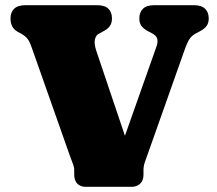

<svg xmlns="http://www.w3.org/2000/svg" viewBox="-20 -720 836 740"><path d="M517 -649Q517 -672.5 531 -686.2Q545 -700 574.5 -700H727Q756.5 -700 770.5 -686.2Q784.5 -672.5 784.5 -649Q784.5 -632 776.8 -620.8Q769 -609.5 751.5 -600L735.5 -591.5Q719.5 -583 710.8 -570.2Q702 -557.5 690.5 -525L555 -142Q544 -111.5 538.5 -95.8Q533 -80 533 -64.5V-46Q533 -24 520 -12Q507 0 488 0H309Q290.5 0 278.2 -12Q266 -24 266 -48V-66.5Q266 -76 261 -88.5Q256 -101 251 -115L102.5 -536Q94.5 -559.5 86.2 -570.2Q78 -581 62 -590L47.5 -598Q20.5 -613 20.5 -649Q20.5 -672.5 34.5 -686.2Q48.5 -700 78 -700H354Q384 -700 397.8 -686.2Q411.5 -672.5 411.5 -649Q411.5 -631 403.2 -619.5Q395 -608 378.5 -599.5L362.5 -591Q349.5 -584.5 345.8 -568Q342 -551.5 351.5 -523L479.5 -143.5L418 -73.5L582.5 -539Q589.5 -558 586 -570.5Q582.5 -583 566 -591.5L550 -600Q535 -608 526 -619Q517 -630 517 -649Z"/></svg>

Font: Fraunces SuperSoft
Style: Regular
Weight: 900
Version: Version 1.000;[b76b70a41]